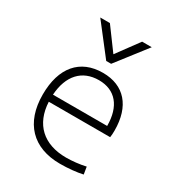

<svg xmlns="http://www.w3.org/2000/svg" viewBox="-185 -897 955 1028"><g transform="rotate(30 293.0 -383.0)"><path d="M338.4 9.8C388.7 9.8 440.4 4.4 477.5 -3.9L470.2 -48.8C432.1 -40 386.7 -35.2 350.1 -35.2C210 -35.2 127 -113.3 120.6 -248H500C502 -258.3 502.9 -274.4 502.9 -291C502.9 -440.4 426.8 -527.3 295.4 -527.3C154.3 -527.3 73.2 -432.1 73.2 -265.6C73.2 -90.8 169.9 9.8 338.4 9.8ZM121.1 -292C128.9 -413.1 192.4 -482.4 296.4 -482.4C397.9 -482.4 456.1 -413.1 456.1 -292ZM277.8 -590.8H308.1L452.1 -776.4H392.6L293 -641.1L193.4 -776.4H133.8Z"/></g></svg>

Font: Cascadia Code PL ExtraLight
Style: Regular
Weight: 200
Monospace: yes
Designer: Aaron Bell
Foundry: Saja Typeworks
Version: Version 2404.023